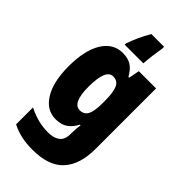

<svg xmlns="http://www.w3.org/2000/svg" viewBox="-302 -845 1164 1164"><g transform="rotate(45 280.0 -263.0)"><path d="M211 -563Q255 -563 284.5 -544.5Q314 -526 337 -484H344L357 -553H505V-34Q505 99 441 169.5Q377 240 238 240Q184 240 141 230.5Q98 221 59 201V56Q105 79 145.5 89Q186 99 231 99Q279 99 306.5 78Q334 57 334 10V3Q334 -12 335.5 -33Q337 -54 340 -71H334Q313 -31 283 -10.5Q253 10 206 10Q128 10 81.5 -65Q35 -140 35 -273Q35 -410 82 -486.5Q129 -563 211 -563ZM270 -421Q208 -421 208 -271Q208 -132 271 -132Q308 -132 323.5 -162Q339 -192 339 -256V-283Q339 -355 323.5 -388Q308 -421 270 -421ZM361 -752Q347 -668 343 -606H183V-617Q196 -654 212.5 -690.5Q229 -727 252 -766H361Z"/></g></svg>

Font: Noto Sans Lao Condensed Black
Style: Regular
Weight: 900
Width: 3
Designer: Monotype Design Team
Foundry: Monotype Imaging Inc.
Version: Version 2.003; ttfautohint (v1.8.4.7-5d5b)